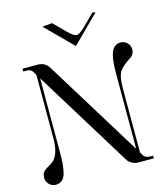

<svg xmlns="http://www.w3.org/2000/svg" viewBox="-125 -955 911 1051"><g transform="rotate(-15 331.0 -429.0)"><path d="M213 -854 269 -859 330 -798Q366 -761 383 -761Q400 -761 437 -798L498 -859L514 -854L363 -704ZM603 -660Q625 -660 640.5 -644.5Q656 -629 656 -607Q656 -578 630 -562Q583 -532 567 -506Q551 -480 551 -412V-51L561 -34Q571 -15 601 -15H616V0H529Q509 0 493 -9Q477 -18 471 -27L465 -36L128 -584V-152Q128 -122 126 -100.5Q124 -79 118.5 -53Q113 -27 98.5 -13Q84 1 62 1Q39 1 23.5 -14.5Q8 -30 8 -52Q8 -74 19 -86Q30 -98 45 -105.5Q60 -113 75.5 -125.5Q91 -138 102 -168.5Q113 -199 113 -248V-608L102 -626Q93 -644 67 -644H63H48V-660H134Q176 -660 198 -624L536 -75V-501Q536 -594 554 -628Q558 -639 571 -649.5Q584 -660 603 -660Z"/></g></svg>

Font: kawoszeh
Style: Medium
Weight: 500
Version: Version 000.030